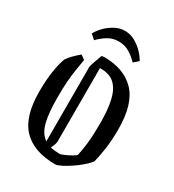

<svg xmlns="http://www.w3.org/2000/svg" viewBox="-190 -896 922 1015"><g transform="rotate(30 271.0 -389.0)"><path d="M162 -545Q156 -510 150.5 -476Q145 -442 142 -401Q139 -360 139 -303Q139 -206 153.5 -151.5Q168 -97 204 -73V-523Q204 -534 212.5 -558Q221 -582 231 -609Q239 -612 246 -612Q368 -612 435 -542.5Q502 -473 502 -318Q502 -249 494 -195.5Q486 -142 477 -108Q464 -91 440.5 -70.5Q417 -50 390 -32Q363 -14 340 -2.5Q317 9 306 9Q174 9 107 -60.5Q40 -130 40 -283Q40 -352 48.5 -406.5Q57 -461 70 -495Q81 -512 99 -530Q117 -548 136 -564ZM256 -101Q256 -88 241 -57Q265 -51 298 -51Q306 -51 326 -60Q346 -69 364 -79.5Q382 -90 384 -94Q392 -127 397.5 -175.5Q403 -224 403 -300Q403 -379 390.5 -435Q378 -491 347.5 -520.5Q317 -550 262 -550Q258 -550 256 -550ZM273 -787Q306 -787 335.5 -770.5Q365 -754 387 -730.5Q409 -707 419 -687L391 -662Q366 -688 337.5 -705Q309 -722 273 -722Q237 -722 208.5 -705Q180 -688 155 -662L127 -687Q137 -707 159 -730.5Q181 -754 211 -770.5Q241 -787 273 -787Z"/></g></svg>

Font: Grenze Gotisch
Style: Regular
Weight: 400
Designer: Renata Polastri
Foundry: Omnibus-Type
Version: Version 1.001